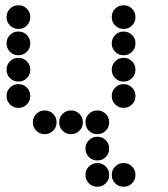

<svg xmlns="http://www.w3.org/2000/svg" viewBox="-20 -515 640 730"><path d="M49 -495Q31 -495 18 -482Q5 -469 5 -451V-449Q5 -431 18 -418Q31 -405 49 -405H51Q69 -405 82 -418Q95 -431 95 -449V-451Q95 -469 82 -482Q69 -495 51 -495ZM449 -495Q431 -495 418 -482Q405 -469 405 -451V-449Q405 -431 418 -418Q431 -405 449 -405H451Q469 -405 482 -418Q495 -431 495 -449V-451Q495 -469 482 -482Q469 -495 451 -495ZM49 -395Q31 -395 18 -382Q5 -369 5 -351V-349Q5 -331 18 -318Q31 -305 49 -305H51Q69 -305 82 -318Q95 -331 95 -349V-351Q95 -369 82 -382Q69 -395 51 -395ZM449 -395Q431 -395 418 -382Q405 -369 405 -351V-349Q405 -331 418 -318Q431 -305 449 -305H451Q469 -305 482 -318Q495 -331 495 -349V-351Q495 -369 482 -382Q469 -395 451 -395ZM49 -295Q31 -295 18 -282Q5 -269 5 -251V-249Q5 -231 18 -218Q31 -205 49 -205H51Q69 -205 82 -218Q95 -231 95 -249V-251Q95 -269 82 -282Q69 -295 51 -295ZM449 -295Q431 -295 418 -282Q405 -269 405 -251V-249Q405 -231 418 -218Q431 -205 449 -205H451Q469 -205 482 -218Q495 -231 495 -249V-251Q495 -269 482 -282Q469 -295 451 -295ZM49 -195Q31 -195 18 -182Q5 -169 5 -151V-149Q5 -131 18 -118Q31 -105 49 -105H51Q69 -105 82 -118Q95 -131 95 -149V-151Q95 -169 82 -182Q69 -195 51 -195ZM449 -195Q431 -195 418 -182Q405 -169 405 -151V-149Q405 -131 418 -118Q431 -105 449 -105H451Q469 -105 482 -118Q495 -131 495 -149V-151Q495 -169 482 -182Q469 -195 451 -195ZM149 -95Q131 -95 118 -82Q105 -69 105 -51V-49Q105 -31 118 -18Q131 -5 149 -5H151Q169 -5 182 -18Q195 -31 195 -49V-51Q195 -69 182 -82Q169 -95 151 -95ZM249 -95Q231 -95 218 -82Q205 -69 205 -51V-49Q205 -31 218 -18Q231 -5 249 -5H251Q269 -5 282 -18Q295 -31 295 -49V-51Q295 -69 282 -82Q269 -95 251 -95ZM349 -95Q331 -95 318 -82Q305 -69 305 -51V-49Q305 -31 318 -18Q331 -5 349 -5H351Q369 -5 382 -18Q395 -31 395 -49V-51Q395 -69 382 -82Q369 -95 351 -95ZM349 5Q331 5 318 18Q305 31 305 49V51Q305 69 318 82Q331 95 349 95H351Q369 95 382 82Q395 69 395 51V49Q395 31 382 18Q369 5 351 5ZM349 105Q331 105 318 118Q305 131 305 149V151Q305 169 318 182Q331 195 349 195H351Q369 195 382 182Q395 169 395 151V149Q395 131 382 118Q369 105 351 105ZM449 105Q431 105 418 118Q405 131 405 149V151Q405 169 418 182Q431 195 449 195H451Q469 195 482 182Q495 169 495 151V149Q495 131 482 118Q469 105 451 105Z"/></svg>

Font: Doto Rounded Black
Style: Regular
Weight: 900
Monospace: yes
Version: Version 1.000